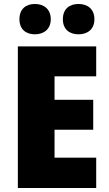

<svg xmlns="http://www.w3.org/2000/svg" viewBox="-20 -948 550 968"><path d="M78 -851C78 -800 111 -775 156 -775C201 -775 236 -801 236 -851C236 -902 201 -928 156 -928C111 -928 78 -903 78 -851ZM297 -851C297 -801 329 -775 376 -775C422 -775 456 -801 456 -851C456 -902 422 -928 376 -928C330 -928 297 -903 297 -851ZM465 0V-153H255V-294H450V-445H255V-563H465V-714H70V0Z"/></svg>

Font: Noto Sans Thai Looped SemiCondensed Black
Style: Regular
Weight: 900
Width: 4
Designer: Sasikarn Vongin, Ben Mitchell
Foundry: The Fontpad Ltd
Version: Version 1.001